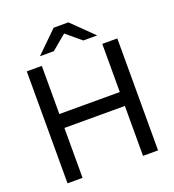

<svg xmlns="http://www.w3.org/2000/svg" viewBox="-156 -1007 1022 1128"><g transform="rotate(-20 355.0 -443.5)"><path d="M638 -700H544V-399H166V-700H72V0H166V-312H544V0H638ZM446 -757H533L400 -887H308L175 -757H262L354 -834Z"/></g></svg>

Font: Rookery
Style: Regular
Weight: 400
Designer: Ryan Kimball / Julieta Ulanovsky
Foundry: Motorola Mobility LLC.
Version: Version 1.0